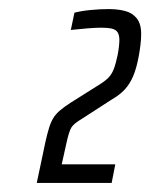

<svg xmlns="http://www.w3.org/2000/svg" viewBox="-20 -823 331 423"><path d="M61 -420 80 -510Q84 -528 88 -541Q92 -554 97.5 -563Q103 -572 112.5 -580Q122 -588 136 -597L198 -636Q211 -644 218.5 -651.5Q226 -659 230.5 -670.5Q235 -682 239 -701Q241 -711 242 -720Q243 -729 243 -735Q243 -746 239 -752Q235 -758 226 -760Q217 -762 203 -762Q191 -762 172.5 -760.5Q154 -759 136 -757L144 -795Q159 -799 180 -801Q201 -803 219 -803Q239 -803 255 -799Q271 -795 281 -783Q291 -771 291 -748Q291 -737 289.5 -724.5Q288 -712 286 -701Q281 -673 273.5 -655.5Q266 -638 255 -626Q244 -614 225 -603L160 -561Q143 -551 137.5 -542.5Q132 -534 126 -506L116 -461H234L226 -420Z"/></svg>

Font: Saira ExtraCondensed
Style: Italic
Weight: 400
Width: 2
Italic angle: -12°
Designer: Hector Gatti with collaboration of the Omnibus-Type team
Foundry: Omnibus-Type
Version: Version 1.101